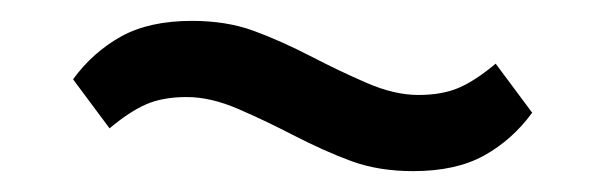

<svg xmlns="http://www.w3.org/2000/svg" viewBox="-20 -397 580 184"><path d="M376 -233Q343 -233 317 -242.5Q291 -252 260 -268Q235 -281 208.5 -292.5Q182 -304 159 -304Q136 -304 120 -297Q104 -290 85 -274L50 -321Q69 -347 96 -362Q123 -377 164 -377Q197 -377 223 -367.5Q249 -358 280 -342Q305 -329 331.5 -317.5Q358 -306 381 -306Q404 -306 420 -313Q436 -320 455 -336L490 -289Q471 -263 444 -248Q417 -233 376 -233Z"/></svg>

Font: IBM Plex Sans Cond Text
Style: Regular
Weight: 450
Width: 3
Designer: Mike Abbink, Paul van der Laan, Pieter van Rosmalen
Foundry: Bold Monday
Version: Version 1.3